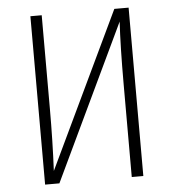

<svg xmlns="http://www.w3.org/2000/svg" viewBox="-50 -731 704 777"><g transform="rotate(-5 301.5 -342.0)"><path d="M501 0H454V-375Q454 -532 460 -631L160 0H102V-684H148V-307Q148 -172 142 -52L443 -684H501Z"/></g></svg>

Font: Fira Sans Condensed ExtraLight
Style: Regular
Weight: 275
Width: 3
Designer: Carrois Corporate & Edenspiekermann AG
Foundry: Carrois Corporate GbR & Edenspiekermann AG
Version: Version 4.203